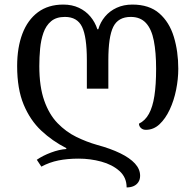

<svg xmlns="http://www.w3.org/2000/svg" viewBox="-20 -568 855 840"><path d="M534 252Q534 208 502.5 180Q471 152 423 139Q375 126 324 126Q275 126 235.5 134Q196 142 161 161L141 131Q167 113 203 99.5Q239 86 270 84V80Q209 49 160.5 3.5Q112 -42 83.5 -110.5Q55 -179 55 -279Q55 -360 78 -420.5Q101 -481 146 -514.5Q191 -548 257 -548Q295 -548 325 -534Q355 -520 375.5 -495.5Q396 -471 406 -440H410Q419 -471 439.5 -495.5Q460 -520 490.5 -534Q521 -548 559 -548Q633 -548 677 -509.5Q721 -471 740.5 -407Q760 -343 760 -267Q760 -222 750.5 -175Q741 -128 722.5 -88.5Q704 -49 678 -24.5Q652 0 618 0Q605 0 596.5 -8Q588 -16 588 -27Q615 -40 631.5 -70Q648 -100 655.5 -148.5Q663 -197 663 -267Q663 -339 653 -390Q643 -441 618.5 -467.5Q594 -494 552 -494Q497 -494 475.5 -450.5Q454 -407 454 -305V-180H360V-305Q360 -407 339 -450.5Q318 -494 264 -494Q226 -494 203.5 -475Q181 -456 170 -424.5Q159 -393 155.5 -355Q152 -317 152 -279Q152 -189 173.5 -128Q195 -67 232 -29Q269 9 314 31Q359 53 405 66Q464 82 506 102.5Q548 123 570.5 147.5Q593 172 593 201Q593 217 585.5 228.5Q578 240 565 246Q552 252 534 252Z"/></svg>

Font: Noto Serif Georgian
Style: Regular
Weight: 400
Designer: Monotype Design Team, Akaki Razmadze
Foundry: Google LLC
Version: Version 2.002